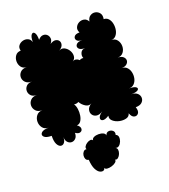

<svg xmlns="http://www.w3.org/2000/svg" viewBox="-172 -848 1085 1233"><g transform="rotate(-20 370.0 -232.0)"><path d="M85 -63Q47 -63 34 -77Q21 -91 34 -105Q47 -119 85 -119Q58 -119 44 -137Q30 -155 30 -178.5Q30 -202 44 -220Q58 -238 85 -238Q56 -238 41.5 -254Q27 -270 27 -290.5Q27 -311 41.5 -326.5Q56 -342 85 -342Q59 -342 46 -356Q33 -370 33 -388Q33 -406 46 -420Q59 -434 85 -434Q56 -434 41.5 -449Q27 -464 27 -483.5Q27 -503 41.5 -518Q56 -533 85 -533Q61 -533 48.5 -550Q36 -567 36 -589Q36 -611 48.5 -628Q61 -645 85 -645Q79 -667 90 -681Q101 -695 119 -700Q137 -705 154 -698Q171 -691 177 -670Q177 -707 188 -719.5Q199 -732 209.5 -719.5Q220 -707 220 -670Q235 -688 251.5 -689.5Q268 -691 279.5 -681Q291 -671 293 -654.5Q295 -638 280 -620Q302 -634 318 -631.5Q334 -629 341.5 -617Q349 -605 344 -589Q339 -573 317 -560Q336 -571 354 -562.5Q372 -554 383.5 -535.5Q395 -517 394 -497Q393 -477 375 -465Q387 -473 399.5 -470Q412 -467 421 -458Q433 -466 447 -463Q439 -480 447.5 -499.5Q456 -519 480 -519Q448 -519 437.5 -532.5Q427 -546 437.5 -560Q448 -574 480 -574Q452 -574 443 -587Q434 -600 443 -613Q452 -626 480 -626Q469 -646 476.5 -663Q484 -680 500.5 -688.5Q517 -697 535 -693.5Q553 -690 564 -670Q568 -695 584.5 -705.5Q601 -716 619 -712.5Q637 -709 648.5 -694Q660 -679 655 -653Q675 -653 687.5 -638.5Q700 -624 704 -602.5Q708 -581 704 -560Q700 -539 687.5 -524.5Q675 -510 655 -510Q681 -510 694.5 -491.5Q708 -473 708 -449.5Q708 -426 694.5 -408Q681 -390 655 -390Q679 -390 691.5 -379Q704 -368 704 -354Q704 -340 691.5 -329Q679 -318 655 -318Q678 -318 691.5 -304Q705 -290 709.5 -269Q714 -248 709.5 -227.5Q705 -207 691.5 -193Q678 -179 655 -179Q691 -179 703 -169Q715 -159 703 -149Q691 -139 655 -139Q684 -139 698 -125.5Q712 -112 712 -94.5Q712 -77 698 -64Q684 -51 655 -51Q665 -23 654.5 -8.5Q644 6 626.5 2Q609 -2 599 -30Q594 -9 572 -3.5Q550 2 525 -3.5Q500 -9 483 -24Q466 -39 471 -60Q443 -42 427.5 -45.5Q412 -49 414.5 -65Q417 -81 444 -100Q420 -84 401 -87Q382 -90 372.5 -104.5Q363 -119 367.5 -138Q372 -157 396 -172Q377 -160 355 -173Q333 -186 320 -209Q306 -200 289 -204Q299 -189 302 -167Q305 -145 301.5 -123Q298 -101 287.5 -86Q277 -71 260 -71Q280 -57 280 -42Q280 -27 266 -21.5Q252 -16 232 -30Q232 -6 220 6.5Q208 19 192.5 19Q177 19 165 6.5Q153 -6 153 -30Q153 -5 142.5 7.5Q132 20 118 17Q104 14 94 -5.5Q84 -25 85 -63ZM256 163Q242 161 237 149.5Q232 138 234 124.5Q236 111 244.5 101.5Q253 92 266 94Q261 85 266.5 75Q272 65 284 57Q296 49 307.5 47.5Q319 46 325 55Q325 43 338.5 36.5Q352 30 370.5 30Q389 30 402.5 36.5Q416 43 416 55Q422 36 438 34Q454 32 466.5 42.5Q479 53 473 72Q487 77 489 91.5Q491 106 485 121.5Q479 137 468 146Q457 155 443 150Q454 155 455.5 167.5Q457 180 451.5 194Q446 208 436 216.5Q426 225 415 220Q418 230 407 239Q396 248 379 253Q362 258 348 256.5Q334 255 331 245Q331 257 320.5 261Q310 265 296 258Q282 251 270.5 228.5Q259 206 256 163Z"/></g></svg>

Font: Rubik Bubbles
Style: Regular
Weight: 400
Designer: Hubert and Fischer, NaN
Foundry: Hubert and Fischer, NaN
Version: Version 2.200